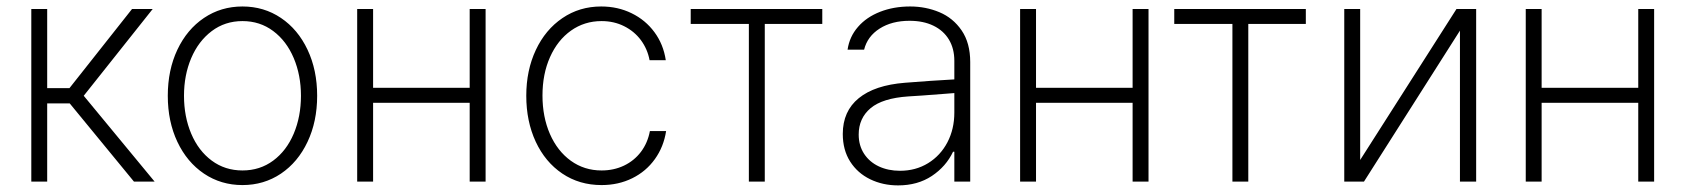

<svg xmlns="http://www.w3.org/2000/svg" viewBox="-20 -558 5181 590"><path d="M76.2 -530.3H125V-287.1H193.4L385.7 -530.3H449.2L237.3 -263.7L455.1 0H391.6L194.3 -240.2H125V0H76.2Z M495.6 -263.7Q495.6 -342.8 525.1 -405.3Q554.7 -467.8 606.9 -502.9Q659.2 -538.1 725.1 -538.1Q791 -538.1 843.3 -502.9Q895.5 -467.8 925 -405.3Q954.6 -342.8 954.6 -263.7Q954.6 -184.6 925 -122.1Q895.5 -59.6 843.3 -24.4Q791 10.7 725.1 10.7Q659.2 10.7 606.9 -24.4Q554.7 -59.6 525.1 -122.1Q495.6 -184.6 495.6 -263.7ZM904.8 -263.7Q904.8 -327.1 882.6 -379.6Q860.4 -432.1 819.6 -462.6Q778.8 -493.2 725.1 -493.2Q671.4 -493.2 630.6 -462.4Q589.8 -431.6 567.6 -379.4Q545.4 -327.1 545.4 -263.7Q545.4 -199.7 567.6 -147.2Q589.8 -94.7 630.6 -64.5Q671.4 -34.2 725.1 -34.2Q778.8 -34.2 819.6 -64.5Q860.4 -94.7 882.6 -147.2Q904.8 -199.7 904.8 -263.7Z M1126.5 -288.1H1423.3V-530.3H1472.2V0H1423.3V-242.2H1126.5V0H1077.6V-530.3H1126.5Z M1597.2 -263.7Q1597.2 -341.8 1626.5 -404.3Q1655.8 -466.8 1708.3 -502.4Q1760.7 -538.1 1827.6 -538.1Q1878.4 -538.1 1920.9 -517.3Q1963.4 -496.6 1991 -459.2Q2018.6 -421.9 2025.9 -373H1976.1Q1969.7 -407.2 1949.5 -434.6Q1929.2 -461.9 1897.9 -477.5Q1866.7 -493.2 1828.6 -493.2Q1775.9 -493.2 1734.6 -463.9Q1693.4 -434.6 1670.2 -382.6Q1647 -330.6 1647 -264.6Q1647 -198.7 1669.9 -146.2Q1692.9 -93.8 1734.1 -64Q1775.4 -34.2 1828.6 -34.2Q1866.2 -34.2 1897.5 -49.1Q1928.7 -64 1949.5 -91.3Q1970.2 -118.7 1977.1 -155.3H2026.9Q2019.5 -106.9 1992.4 -69.1Q1965.3 -31.2 1922.9 -10.3Q1880.4 10.7 1828.6 10.7Q1760.3 10.7 1707.8 -24.7Q1655.3 -60.1 1626.2 -122.6Q1597.2 -185.1 1597.2 -263.7Z M2102.5 -530.3H2506.8V-484.4H2330.1V0H2281.2V-484.4H2102.5Z M2761.2 -303.7Q2797.4 -306.6 2840.3 -309.6Q2883.3 -312.5 2912.6 -314V-371.1Q2912.6 -408.7 2896 -436.3Q2879.4 -463.9 2848.4 -479Q2817.4 -494.1 2774.9 -494.1Q2720.7 -494.1 2683.1 -470.2Q2645.5 -446.3 2635.3 -405.3H2584.5Q2590.3 -445.3 2616.5 -475.3Q2642.6 -505.4 2684.3 -521.7Q2726.1 -538.1 2776.9 -538.1Q2824.7 -538.1 2866.7 -520.5Q2908.7 -502.9 2935.1 -464.4Q2961.4 -425.8 2961.4 -367.2V0H2912.6V-91.8H2908.7Q2887.2 -46.4 2843.5 -17.3Q2799.8 11.7 2739.7 11.7Q2692.9 11.7 2654.1 -7.1Q2615.2 -25.9 2592.5 -61.5Q2569.8 -97.2 2569.8 -146.5Q2569.8 -216.3 2618.9 -256.3Q2668 -296.4 2761.2 -303.7ZM2745.6 -33.2Q2793.9 -33.2 2832 -56.6Q2870.1 -80.1 2891.4 -120.8Q2912.6 -161.6 2912.6 -211.9V-272L2880.4 -269.5Q2800.8 -263.2 2771 -261.7Q2691.9 -256.3 2655.3 -225.6Q2618.7 -194.8 2618.7 -144.5Q2618.7 -110.8 2635.3 -85.4Q2651.9 -60.1 2680.7 -46.6Q2709.5 -33.2 2745.6 -33.2Z M3163.6 -288.1H3460.4V-530.3H3509.3V0H3460.4V-242.2H3163.6V0H3114.7V-530.3H3163.6Z M3588.4 -530.3H3992.7V-484.4H3815.9V0H3767.1V-484.4H3588.4Z M4455.6 -530.3H4516.1V0H4466.3V-463.9L4171.4 0H4110.8V-530.3H4159.7V-66.4Z M4717.3 -288.1H5014.2V-530.3H5063V0H5014.2V-242.2H4717.3V0H4668.5V-530.3H4717.3Z"/></svg>

Font: Pretendard Std ExtraLight
Style: Regular
Weight: 200
Designer: Base glyphs from Inter by Rasmus Andersson; Hangeul glyphs from Noto Sans CJK(Source Han Sans) by Jang Soo-young and Kan
Foundry: Kil Hyung-jin
Version: Version 1.309